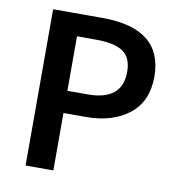

<svg xmlns="http://www.w3.org/2000/svg" viewBox="-76 -723 733 791"><g transform="rotate(10 291.0 -327.0)"><path d="M199.2 -333H284.2Q428.2 -333 428.2 -452.1Q428.2 -512.2 392.1 -536.6Q356 -561 279.8 -561H199.2ZM83 0V-653.8H289.1Q542 -653.8 542 -452.1Q542 -348.1 472.9 -294.2Q403.8 -240.2 293 -240.2H199.2V0Z"/></g></svg>

Font: SourceSansPro-Semibold
Style: Regular
Weight: 600
Designer: Paul D. Hunt
Foundry: Adobe Systems Incorporated
Version: Version 2.020;PS 2.0;hotconv 1.0.86;makeotf.lib2.5.63406